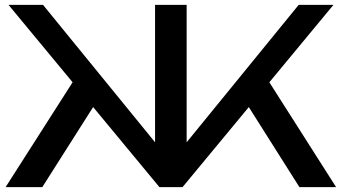

<svg xmlns="http://www.w3.org/2000/svg" viewBox="-20 -770 1407 790"><path d="M3 0 302 -468 394 -378 154 0ZM1212 0 973 -378 1065 -468 1363 0ZM748 -124 710 -138 1209 -750H1352L731 0H636L15 -750H157L656 -138L618 -124V-750H748Z"/></svg>

Font: Unbounded
Style: Regular
Weight: 400
Designer: Luke Prowse, Jean-Baptiste Morizot, Fátima Lázaro, Florian Runge
Foundry: NaN
Version: Version 1.701;gftools[0.9.28.dev5+ged2979d]